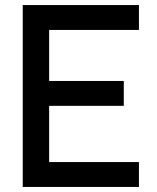

<svg xmlns="http://www.w3.org/2000/svg" viewBox="-20 -740 620 760"><path d="M70 0V-720H530V-621.5H174.5V-419.5H470V-321H174.5V-98.5H530V0Z"/></svg>

Font: Manrope KiralyPet SmBd KiralyPet
Style: Regular
Weight: 600
Designer: Mikhail Sharanda
Foundry: Mikhail Sharanda
Version: Version 4.502